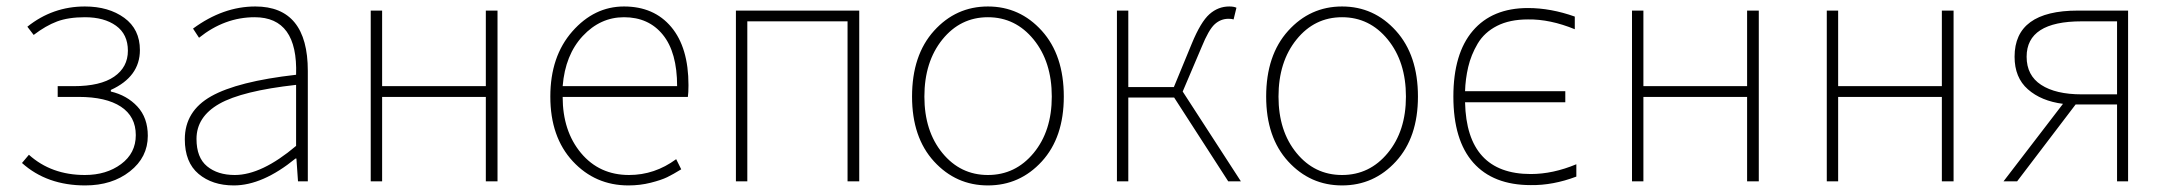

<svg xmlns="http://www.w3.org/2000/svg" viewBox="-20 -560 6698 593"><path d="M243.2 12.7Q125 12.7 47.9 -56.6L69.3 -82Q138.7 -19.5 242.2 -19.5Q308.6 -19.5 354 -53.2Q399.4 -86.9 399.4 -142.6Q399.4 -200.2 353.5 -230.5Q307.6 -260.7 222.7 -260.7H158.2V-293.9H208Q290 -293.9 332.5 -323.2Q375 -352.5 375 -403.3Q375 -454.1 338.4 -480.5Q301.8 -506.8 242.2 -506.8Q191.4 -506.8 156.2 -493.7Q121.1 -480.5 84 -452.1L64.5 -477.5Q142.6 -540 242.2 -540Q315.4 -540 363.8 -504.9Q412.1 -469.7 412.1 -405.3Q412.1 -323.2 322.3 -282.2V-277.3Q372.1 -265.6 404.3 -231Q436.5 -196.3 436.5 -140.6Q436.5 -74.2 381.3 -30.8Q326.2 12.7 243.2 12.7Z M702.1 12.7Q635.7 12.7 593.3 -22.9Q550.8 -58.6 550.8 -129.9Q550.8 -216.8 632.3 -262.7Q713.9 -308.6 894.5 -329.1Q900.4 -506.8 766.6 -506.8Q673.8 -506.8 594.7 -443.4L576.2 -471.7Q668.9 -540 768.6 -540Q930.7 -540 930.7 -340.8V0H900.4L895.5 -70.3H892.6Q791 12.7 702.1 12.7ZM705.1 -19.5Q788.1 -19.5 894.5 -109.4V-297.9Q727.5 -279.3 657.2 -239.3Q586.9 -199.2 586.9 -130.9Q586.9 -73.2 619.6 -46.4Q652.3 -19.5 705.1 -19.5Z M1125 0V-527.3H1160.2V-293.9H1480.5V-527.3H1516.6V0H1480.5V-260.7H1160.2V0Z M1920.9 12.7Q1818.4 12.7 1749 -62Q1679.7 -136.7 1679.7 -261.7Q1679.7 -385.7 1747.6 -462.9Q1815.4 -540 1907.2 -540Q2000 -540 2053.2 -476.6Q2106.4 -413.1 2106.4 -296.9Q2106.4 -273.4 2104.5 -260.7H1717.8Q1717.8 -155.3 1774.4 -87.4Q1831.1 -19.5 1922.9 -19.5Q2002 -19.5 2068.4 -68.4L2084 -37.1Q2058.6 -21.5 2040.5 -12.7Q2022.5 -3.9 1989.7 4.4Q1957 12.7 1920.9 12.7ZM1717.8 -293.9H2071.3Q2071.3 -398.4 2027.3 -452.6Q1983.4 -506.8 1907.2 -506.8Q1834 -506.8 1779.8 -448.7Q1725.6 -390.6 1717.8 -293.9Z M2252.9 0V-527.3H2633.8V0H2597.7V-494.1H2288.1V0Z M2796.9 -261.7Q2796.9 -389.6 2864.7 -464.8Q2932.6 -540 3031.2 -540Q3129.9 -540 3197.8 -464.8Q3265.6 -389.6 3265.6 -261.7Q3265.6 -135.7 3197.8 -61.5Q3129.9 12.7 3031.2 12.7Q2932.6 12.7 2864.7 -61.5Q2796.9 -135.7 2796.9 -261.7ZM3228.5 -261.7Q3228.5 -369.1 3172.4 -438Q3116.2 -506.8 3031.2 -506.8Q2946.3 -506.8 2890.6 -438Q2835 -369.1 2835 -261.7Q2835 -155.3 2890.6 -87.4Q2946.3 -19.5 3031.2 -19.5Q3116.2 -19.5 3172.4 -87.4Q3228.5 -155.3 3228.5 -261.7Z M3632.8 -277.3 3812.5 0H3773.4L3606.4 -258.8H3464.8V0H3429.7V-527.3H3464.8V-291H3605.5L3661.1 -425.8Q3688.5 -492.2 3715.3 -516.1Q3742.2 -540 3776.4 -540Q3791 -540 3798.8 -536.1L3790 -500Q3784.2 -502 3774.4 -502Q3750 -502 3731.4 -484.9Q3712.9 -467.8 3691.4 -415Z M3890.6 -261.7Q3890.6 -389.6 3958.5 -464.8Q4026.4 -540 4125 -540Q4223.6 -540 4291.5 -464.8Q4359.4 -389.6 4359.4 -261.7Q4359.4 -135.7 4291.5 -61.5Q4223.6 12.7 4125 12.7Q4026.4 12.7 3958.5 -61.5Q3890.6 -135.7 3890.6 -261.7ZM4322.3 -261.7Q4322.3 -369.1 4266.1 -438Q4210 -506.8 4125 -506.8Q4040 -506.8 3984.4 -438Q3928.7 -369.1 3928.7 -261.7Q3928.7 -155.3 3984.4 -87.4Q4040 -19.5 4125 -19.5Q4210 -19.5 4266.1 -87.4Q4322.3 -155.3 4322.3 -261.7Z M4504.9 -278.3H4814.5V-244.1H4504.9Q4509.8 -22.5 4708 -22.5Q4776.4 -22.5 4848.6 -52.7V-14.6Q4776.4 12.7 4708 11.7Q4591.8 11.7 4530.3 -57.6Q4468.8 -127 4468.8 -261.7Q4468.8 -394.5 4528.8 -464.8Q4588.9 -535.2 4699.2 -535.2Q4769.5 -535.2 4843.8 -508.8V-469.7Q4767.6 -501 4699.2 -500Q4642.6 -500 4603.5 -480Q4564.5 -460 4543.9 -425.3Q4523.4 -390.6 4514.6 -353Q4505.9 -315.4 4504.9 -278.3Z M5020.5 0V-527.3H5055.7V-293.9H5376V-527.3H5412.1V0H5376V-260.7H5055.7V0Z M5622.1 0V-527.3H5657.2V-293.9H5977.5V-527.3H6013.7V0H5977.5V-260.7H5657.2V0Z M6518.6 -268.6V-494.1H6409.2Q6239.3 -494.1 6239.3 -384.8Q6239.3 -327.1 6284.2 -297.9Q6329.1 -268.6 6409.2 -268.6ZM6397.5 -527.3H6552.7V0H6518.6V-237.3H6390.6L6210 0H6168L6351.6 -239.3Q6284.2 -248 6243.2 -284.2Q6202.1 -320.3 6202.1 -384.8Q6202.1 -527.3 6397.5 -527.3Z"/></svg>

Font: Gen Shin Gothic ExtraLight
Style: Regular
Weight: 100
Designer: [Source Han Sans]
Ryoko NISHIZUKA  (kana & ideographs); Paul D. Hunt (Latin, Greek & Cyrillic); Wenlong ZHANG  (bopomofo
Version: Version 1.002.20150607